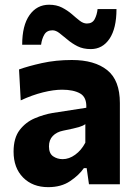

<svg xmlns="http://www.w3.org/2000/svg" viewBox="-20 -760 562 792"><path d="M179 12Q114.5 12 75.2 -27.8Q36 -67.5 36 -134.5Q36 -191 61.2 -223.8Q86.5 -256.5 123.8 -272.2Q161 -288 197 -294L336 -315.5Q338 -359 310.5 -374.5Q283 -390 236 -390Q201.5 -390 157.2 -379Q113 -368 65.5 -346L58.5 -473.5Q95.5 -487 153 -499.8Q210.5 -512.5 276.5 -512.5Q370 -512.5 422.2 -470.8Q474.5 -429 474.5 -335V0H347L337.5 -66.5H326Q306 -37.5 269.2 -12.8Q232.5 12 179 12ZM238.5 -103.5Q265 -103.5 290.2 -121.8Q315.5 -140 332 -171.5V-248Q323 -241 305.5 -235.8Q288 -230.5 240.5 -221Q213.5 -215.5 197.8 -199.2Q182 -183 182 -156Q182 -127 199.2 -115.2Q216.5 -103.5 238.5 -103.5ZM354.5 -557.5Q323 -557.5 299.8 -569.2Q276.5 -581 258.5 -596.5Q240.5 -611.5 225.5 -623.2Q210.5 -635 196.5 -635Q173 -635 162.8 -617.2Q152.5 -599.5 149.5 -575.5H71.5Q71.5 -655 101.8 -697.8Q132 -740.5 182.5 -740.5Q213 -740.5 235.8 -728.8Q258.5 -717 276 -702Q293.5 -686.5 308.5 -674.8Q323.5 -663 338.5 -663Q361 -663 370.5 -681Q380 -699 382.5 -722.5H460.5Q460.5 -643 431.8 -600.2Q403 -557.5 354.5 -557.5Z"/></svg>

Font: Heraclito
Style: Bold
Weight: 700
Designer: Kostas Bartsokas (font) & Cristiano Sobral (main changes)
Foundry: Kostas Bartsokas (font) & Cristiano Sobral (main changes)
Version: Version 1.00;July 8, 2020;FontCreator 13.0.0.2655 64-bit